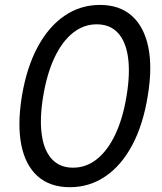

<svg xmlns="http://www.w3.org/2000/svg" viewBox="-20 -758 665 788"><path d="M266.6 10.3Q185.5 10.3 135 -34.4Q84.5 -79.1 67.6 -162.6Q50.8 -246.1 69.8 -363.3Q89.4 -481 134.3 -564.7Q179.2 -648.4 244.6 -693.1Q310.1 -737.8 390.1 -737.8Q470.7 -737.8 521 -693.1Q571.3 -648.4 588.6 -564.9Q606 -481.4 586.4 -364.3Q567.4 -246.1 522.7 -162.4Q478 -78.6 412.6 -34.2Q347.2 10.3 266.6 10.3ZM279.8 -69.8Q334 -69.8 377.9 -105Q421.9 -140.1 453.1 -206.1Q484.4 -272 499.5 -364.3Q514.6 -455.6 505.6 -521.5Q496.6 -587.4 464.1 -622.8Q431.6 -658.2 377 -658.2Q323.7 -658.2 279.8 -623.5Q235.8 -588.9 204.3 -522.9Q172.9 -457 157.2 -362.8Q142.1 -271 151.4 -205.3Q160.6 -139.6 193.1 -104.7Q225.6 -69.8 279.8 -69.8Z"/></svg>

Font: Inter 20pt
Style: Italic
Weight: 400
Italic angle: -9.3988°
Version: Version 4.001;git-66647c0bb